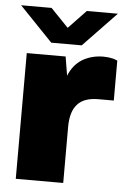

<svg xmlns="http://www.w3.org/2000/svg" viewBox="-52 -764 534 803"><g transform="rotate(5 214.5 -362.5)"><path d="M271 -580.1H143.1L3.9 -725.1H131.8L206.1 -647.9L279.8 -725.1H410.2ZM366.2 -541Q386.7 -541 407.2 -536.1Q424.8 -530.3 424.8 -528.8V-361.8H360.8Q299.3 -361.8 272 -330.1Q244.1 -299.3 244.1 -234.9V0H44.9V-527.8H208L221.2 -448.2Q239.3 -494.1 277.8 -518.1Q316.9 -541 366.2 -541Z"/></g></svg>

Font: Archivo-RBTV
Style: Regular
Weight: 500
Designer: Hector Gatti
Foundry: Hector Gatti
Version: ""